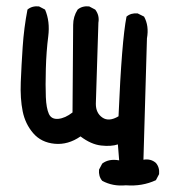

<svg xmlns="http://www.w3.org/2000/svg" viewBox="-20 -453 540 601"><path d="M374 127Q333 131 300 113Q288 99 290 78L300 59Q321 43 353 49L349 -1Q328 6 296.5 2.5Q265 -1 232 -26Q193 1 151 -3Q109 -7 84 -36Q59 -65 51 -104.5Q43 -144 45 -195.5Q47 -247 51 -306.5Q55 -366 66 -423Q80 -435 102 -433L121 -423Q137 -386 131 -339Q125 -292 123.5 -238Q122 -184 123.5 -149Q125 -114 133 -96.5Q141 -79 162.5 -81Q184 -83 207 -101Q209 -349 209 -375Q209 -401 223 -423Q237 -435 259 -433L278 -423Q292 -405 288 -382L280 -128Q280 -99 300.5 -85Q321 -71 351 -89Q361 -325 376 -401Q390 -413 411 -411L431 -401Q447 -372 440 -333L429 47Q452 43 468 57Q480 71 478 92L468 111Q425 131 374 127Z"/></svg>

Font: NaniFont Regular
Style: Regular
Weight: 400
Designer: Nanigashitei
Version: Version 1.036